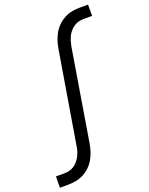

<svg xmlns="http://www.w3.org/2000/svg" viewBox="-196 -822 869 1123"><g transform="rotate(-20 238.0 -260.0)"><path d="M-24 215 -23 145H29Q44 145 59.5 141.5Q75 138 89 129Q103 120 114 107Q125 94 132.5 79.5Q140 65 144.5 50Q149 35 151 20L246 -551Q250 -575 257.5 -598.5Q265 -622 277.5 -644Q290 -666 308.5 -684Q327 -702 350 -714Q373 -726 397 -730.5Q421 -735 444 -735H497V-665H445Q430 -665 414.5 -661.5Q399 -658 385 -649Q371 -640 359.5 -627Q348 -614 341 -599.5Q334 -585 329.5 -570Q325 -555 322 -540L228 31Q224 55 216.5 78.5Q209 102 196.5 124Q184 146 165.5 164Q147 182 124 194Q101 206 76.5 210.5Q52 215 29 215Z"/></g></svg>

Font: Iosevka Curly Slab
Style: Italic
Weight: 400
Italic angle: -9°
Monospace: yes
Designer: Belleve Invis
Foundry: Belleve Invis
Version: Version 22.1.2; ttfautohint (v1.8.4)